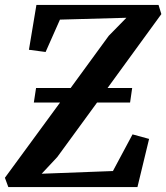

<svg xmlns="http://www.w3.org/2000/svg" viewBox="-33 -763 678 783"><path d="M1 0 -13 -38 212 -345H105L114 -404H255L410.5 -617L482.5 -690.5L211.5 -683L153 -551L85 -560L115.5 -743H613.5L625 -705.5L405.5 -404H506L497.5 -345H363L200.5 -122.5L137 -54.5L427.5 -65.5L507.5 -215L575 -196.5L527.5 0Z"/></svg>

Font: Merriweather 28pt SemiBold
Style: Italic
Weight: 600
Italic angle: -7.8°
Version: Version 2.101